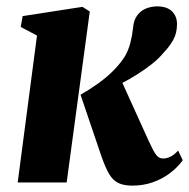

<svg xmlns="http://www.w3.org/2000/svg" viewBox="-20 -572 593 602"><path d="M35.5 0 96 -460.5 45 -487.5 51 -521.5 238.5 -550.5 261.5 -536 189 0ZM395 10Q367.5 10 350.5 1.5Q333.5 -7 322 -26.8Q310.5 -46.5 298.5 -80.5L232.5 -275Q261.5 -291.5 288 -310.5Q314.5 -329.5 336 -351.2Q357.5 -373 372 -396Q382.5 -414 388.5 -436.8Q394.5 -459.5 397 -483Q399 -509.5 410.8 -524.5Q422.5 -539.5 439 -545.8Q455.5 -552 472.5 -552Q503.5 -552 519.2 -536.5Q535 -521 535 -496.5Q535 -468 523.2 -447Q511.5 -426 494 -408Q479.5 -390 457.8 -372.5Q436 -355 410.2 -338.8Q384.5 -322.5 357.5 -308.8Q330.5 -295 304.5 -284.5L352 -338L446.5 -129.5Q461 -98 469.5 -86.5Q478 -75 491.5 -75Q502.5 -75 514.5 -80.8Q526.5 -86.5 538.5 -100L553 -69.5Q536.5 -47 512.8 -29Q489 -11 459.2 -0.5Q429.5 10 395 10Z"/></svg>

Font: Merriweather 60pt Black
Style: Italic
Weight: 900
Italic angle: -7.8°
Version: Version 2.101